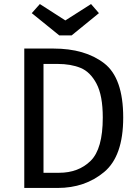

<svg xmlns="http://www.w3.org/2000/svg" viewBox="-20 -929 684 949"><path d="M589 -348Q589 -157 494.5 -78.5Q400 0 265 0H100V-689H244Q400 -689 494.5 -616.5Q589 -544 589 -348ZM195 -613V-75H272Q368 -75 428 -134Q488 -193 488 -348Q488 -457 457 -515.5Q426 -574 378 -593.5Q330 -613 265 -613ZM469 -864 334 -754H273L137 -864L177 -909L303 -828L430 -909Z"/></svg>

Font: FiraGOUPP
Style: Medium
Weight: 400
Designer: bBox Type
Foundry: bBox Type GmbH
Version: Version 1.001